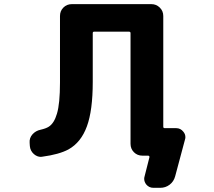

<svg xmlns="http://www.w3.org/2000/svg" viewBox="-20 -775 1040 933"><path d="M725.6 137.7Q704.1 137.7 690.4 121.1Q680.7 108.4 680.7 93.8Q680.7 87.9 682.6 82L706.1 -10.7Q707 -13.7 705.1 -16.1Q703.1 -18.6 700.2 -18.6H671.9Q647.5 -18.6 630.9 -35.2Q614.3 -51.8 614.3 -76.2V-614.3Q614.3 -621.1 606.4 -621.1H437.5Q430.7 -621.1 430.7 -614.3V-377Q430.7 -238.3 402.3 -161.1Q374 -83 312.5 -48.8Q266.6 -24.4 186.5 -13.7Q182.6 -12.7 178.7 -12.7Q160.2 -12.7 144.5 -26.4Q127 -42 125 -65.4L124 -81.1Q122.1 -104.5 137.7 -122.1Q153.3 -139.6 176.8 -144.5Q203.1 -150.4 216.8 -159.2Q243.2 -175.8 256.8 -222.7Q271.5 -271.5 271.5 -374V-697.3Q271.5 -721.7 288.1 -738.3Q304.7 -754.9 329.1 -754.9H715.8Q739.3 -754.9 756.3 -738.3Q773.4 -721.7 773.4 -697.3V-159.2Q773.4 -152.3 780.3 -152.3H835.9Q857.4 -152.3 871.1 -134.8Q880.9 -123 880.9 -108.4Q880.9 -102.5 878.9 -96.7L831.1 82Q824.2 107.4 804.2 122.6Q784.2 137.7 758.8 137.7Z"/></svg>

Font: Rounded Mgen+ 2m bold
Style: Bold
Weight: 700
Designer: [Source Han Sans]
Ryoko NISHIZUKA  (kana & ideographs); Paul D. Hunt (Latin, Greek & Cyrillic); Wenlong ZHANG  (bopomofo
Version: Version 1.059.20150602